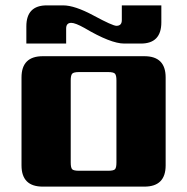

<svg xmlns="http://www.w3.org/2000/svg" viewBox="-20 -694 697 714"><path d="M226 -588V-532H78V-596Q78 -674 154 -674H215Q258 -674 328.5 -636Q399 -598 413 -598Q433 -598 433 -619V-674H580V-611Q580 -532 504 -532H442Q392 -532 294 -590Q260 -609 245 -609Q226 -609 226 -588ZM413 -90V-395Q413 -414 407.5 -420Q402 -426 382 -426H274Q254 -426 248.5 -420Q243 -414 243 -395V-90Q243 -70 248.5 -64.5Q254 -59 274 -59H382Q402 -59 407.5 -64.5Q413 -70 413 -90ZM139 -485H517Q596 -485 596 -406V-79Q596 0 517 0H139Q60 0 60 -79V-406Q60 -485 139 -485Z"/></svg>

Font: Sarpanch ExtraBold
Style: Regular
Weight: 800
Designer: Manushi Parikh (Devanagari and Latin), Jyotish Sonowal (Devanagari)
Foundry: Indian Type Foundry
Version: Version 2.004;PS 1.0;hotconv 1.0.78;makeotf.lib2.5.61930; tt